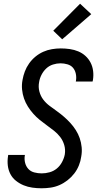

<svg xmlns="http://www.w3.org/2000/svg" viewBox="-20 -1003 540 1031"><path d="M203 8Q178 8 153.5 4.5Q129 1 107 -8Q85 -17 66 -32Q47 -47 36 -68Q25 -89 22 -113.5Q19 -138 23 -164L24 -171H114L113 -167Q110 -147 115 -128Q120 -109 132.5 -95.5Q145 -82 164.5 -77Q184 -72 204 -72Q225 -72 246.5 -78Q268 -84 285 -98Q302 -112 313 -132.5Q324 -153 328 -174Q332 -200 325 -224Q318 -248 303.5 -267Q289 -286 270 -301Q251 -316 231.5 -330Q212 -344 193.5 -359Q175 -374 159 -392Q143 -410 130 -430.5Q117 -451 109 -474Q101 -497 98.5 -522.5Q96 -548 101 -574Q105 -597 113.5 -619.5Q122 -642 136.5 -662.5Q151 -683 170.5 -699Q190 -715 212.5 -725Q235 -735 259 -739Q283 -743 306 -743Q331 -743 355 -739.5Q379 -736 400.5 -727Q422 -718 439 -702.5Q456 -687 466.5 -666.5Q477 -646 480 -622Q483 -598 479 -573L477 -565H387L388 -570Q391 -589 387 -607.5Q383 -626 372 -639Q361 -652 342.5 -657.5Q324 -663 305 -663Q285 -663 264.5 -656.5Q244 -650 228.5 -635.5Q213 -621 203 -601.5Q193 -582 190 -562Q185 -536 191.5 -511.5Q198 -487 212.5 -468Q227 -449 246.5 -434.5Q266 -420 285.5 -406Q305 -392 323 -376.5Q341 -361 357.5 -343Q374 -325 387 -304.5Q400 -284 408 -261Q416 -238 418.5 -212.5Q421 -187 416 -161Q413 -138 403.5 -114.5Q394 -91 378.5 -71Q363 -51 342.5 -35Q322 -19 299 -9Q276 1 251.5 4.5Q227 8 203 8ZM314 -792 266 -838 410 -983 470 -927Z"/></svg>

Font: Iosevka SS18 Medium
Style: Italic
Weight: 500
Italic angle: -9°
Monospace: yes
Designer: Belleve Invis
Foundry: Belleve Invis
Version: Version 25.1.1; ttfautohint (v1.8.4)